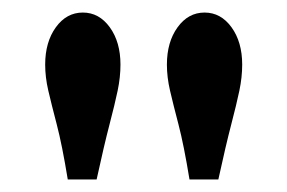

<svg xmlns="http://www.w3.org/2000/svg" viewBox="-20 -786 458 306"><path d="M282 -500Q273 -555 264.5 -587.5Q256 -620 251 -641.5Q246 -663 246 -683Q246 -719 263 -742.5Q280 -766 306 -766Q332 -766 349 -742.5Q366 -719 366 -683Q366 -663 361.5 -641.5Q357 -620 348.5 -587.5Q340 -555 328 -500ZM88 -500Q79 -555 70.5 -587.5Q62 -620 57 -641.5Q52 -663 52 -683Q52 -719 69 -742.5Q86 -766 112 -766Q138 -766 155 -742.5Q172 -719 172 -683Q172 -663 167.5 -641.5Q163 -620 154.5 -587.5Q146 -555 134 -500Z"/></svg>

Font: Wittgenstein Extrabold
Style: Regular
Weight: 800
Designer: Jörg Drees
Foundry: Jörg Drees
Version: Version 1.303; ttfautohint (v1.8.4.7-5d5b)